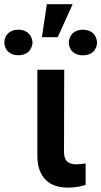

<svg xmlns="http://www.w3.org/2000/svg" viewBox="-104 -872 474 899"><path d="M213.4 6.4Q183.2 6.4 157 -1.8Q130.7 -9.9 111.5 -28.2Q92.3 -46.5 81.3 -75.8Q70.3 -105.1 71 -147V-545.5H196.7L195.7 -158.7Q196 -142.4 200.3 -131.6Q204.5 -120.7 212.2 -114.3Q219.8 -108 230.5 -105.3Q241.1 -102.6 254.6 -102.6Q275.9 -102.6 296.9 -106.9V-6.4Q259.6 6.4 213.4 6.4ZM166.2 -697.8H92.3L115.4 -852.3H236.2ZM284.4 -612.9Q268.5 -612.9 256 -617.7Q243.6 -622.5 235.3 -630.5Q226.9 -638.5 222.7 -649.3Q218.4 -660.2 218 -671.9Q218.4 -684.3 222.7 -695.5Q226.9 -706.7 235.3 -715Q243.6 -723.4 256 -728.2Q268.5 -733 284.4 -733Q300.1 -733 312.1 -728.3Q324.2 -723.7 332.6 -715.6Q340.9 -707.4 345.3 -696.2Q349.8 -685 350.5 -671.9Q349.8 -659.1 345.3 -648.4Q340.9 -637.8 332.6 -629.8Q324.2 -621.8 312.1 -617.4Q300.1 -612.9 284.4 -612.9ZM-18.1 -613.3Q-34.1 -613.3 -46.2 -618.1Q-58.2 -622.9 -66.6 -631Q-74.9 -639.2 -79.2 -649.9Q-83.5 -660.5 -83.8 -672.6Q-83.8 -684.3 -79.7 -695.1Q-75.6 -706 -67.5 -714.5Q-59.3 -723 -47.1 -728Q-34.8 -733 -18.1 -733Q-2.1 -733 10.1 -728Q22.4 -723 30.5 -714.8Q38.7 -706.7 43.1 -695.7Q47.6 -684.7 48.3 -672.6Q47.6 -660.5 43.1 -649.9Q38.7 -639.2 30.5 -631Q22.4 -622.9 10.1 -618.1Q-2.1 -613.3 -18.1 -613.3Z"/></svg>

Font: Linik Sans SemiBold
Style: Regular
Weight: 600
Designer: Fonts by Rasmus Andersson / Changes by Cristiano Sobral with parts from Marc Monis
Foundry: rsms
Version: Version 3.020; ttfautohint (v1.6)